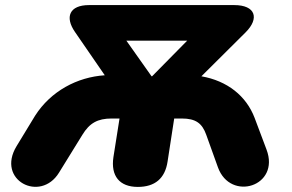

<svg xmlns="http://www.w3.org/2000/svg" viewBox="-20 -725 1150 755"><path d="M522 10C589 10 629 -23 639 -90L665 -259H695C750 -259 775 -240 791 -195L837 -67C886 69 1083 8 1028 -137L981 -262C948 -348 874 -407 772 -425L946 -598C1001 -653 985 -705 901 -705H330C253 -705 234 -658 275 -599L392 -429C284 -422 180 -367 118 -270L45 -150C-36 -16 139 73 212 -46L304 -195C332 -241 364 -259 419 -259H450L426 -107C415 -33 450 10 522 10ZM576 -425 477 -565H716L578 -425Z"/></svg>

Font: SN Pro Black
Style: Italic
Weight: 900
Italic angle: -9°
Designer: Tobias Whetton
Foundry: Supernotes
Version: Version 1.001;Glyphs 3.2 (3249)